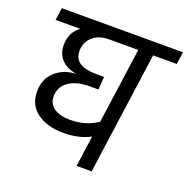

<svg xmlns="http://www.w3.org/2000/svg" viewBox="-123 -806 906 923"><g transform="rotate(20 329.5 -344.0)"><path d="M650 -625H529L442 0H365L387 -158Q328 -127 251 -127Q168 -127 116 -164.5Q64 -202 64 -272Q64 -336 106.5 -374.5Q149 -413 214 -415Q165 -422 136.5 -450.5Q108 -479 108 -527Q108 -589 156 -625H30L39 -688H659ZM453 -625H304Q252 -625 220.5 -597Q189 -569 189 -525Q189 -484 218.5 -465.5Q248 -447 306 -447H343L338 -381H292Q226 -381 186.5 -353Q147 -325 147 -277Q147 -237 178 -217Q209 -197 260 -197Q338 -197 399 -238Z"/></g></svg>

Font: FiraGO Book
Style: Italic
Weight: 350
Italic angle: -8°
Designer: bBox Type GmbH
Foundry: bBox Type GmbH
Version: Version 1.001